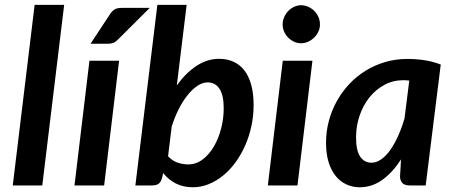

<svg xmlns="http://www.w3.org/2000/svg" viewBox="-20 -763 1860 790"><path d="M32.5 0 122.5 -743H244L154 0Z M470 -513 408.5 0H286.5L348 -513ZM596 -730.5 465 -600Q455 -590 446 -586.5Q437 -583 423.5 -583H352.5L432.5 -704.5Q441 -717.5 451.2 -724Q461.5 -730.5 480.5 -730.5Z M537 0 627.5 -743H748L707.5 -411.5Q743.5 -462 787.8 -491.5Q832 -521 882 -521Q914 -521 940.2 -509.2Q966.5 -497.5 985 -474Q1003.5 -450.5 1013.5 -414.5Q1023.5 -378.5 1023.5 -330Q1023.5 -286.5 1014.5 -244.5Q1005.5 -202.5 989 -165Q972.5 -127.5 949.8 -96Q927 -64.5 899 -41.5Q871 -18.5 839.2 -5.5Q807.5 7.5 773.5 7.5Q734 7.5 703.2 -8.2Q672.5 -24 651.5 -51L647.5 -34Q643.5 -16 634 -8Q624.5 0 604 0ZM834 -424Q813.5 -424 792.5 -410Q771.5 -396 751.8 -371.5Q732 -347 715.2 -313.8Q698.5 -280.5 686.5 -242.5L671.5 -120Q688.5 -101.5 710.5 -94Q732.5 -86.5 754 -86.5Q787 -86.5 814 -107Q841 -127.5 860.2 -160.5Q879.5 -193.5 890 -234.8Q900.5 -276 900.5 -317.5Q900.5 -371.5 883 -397.8Q865.5 -424 834 -424Z M1265.5 -513 1204 0H1082L1143.5 -513ZM1296.5 -662.5Q1296.5 -646.5 1289.8 -632.5Q1283 -618.5 1272.2 -608Q1261.5 -597.5 1247.5 -591.2Q1233.5 -585 1218.5 -585Q1204 -585 1190.2 -591.2Q1176.5 -597.5 1166 -608Q1155.5 -618.5 1149.2 -632.5Q1143 -646.5 1143 -662.5Q1143 -678.5 1149.5 -693Q1156 -707.5 1166.5 -718.2Q1177 -729 1190.8 -735.2Q1204.5 -741.5 1219 -741.5Q1234 -741.5 1248 -735.2Q1262 -729 1272.8 -718.5Q1283.5 -708 1290 -693.5Q1296.5 -679 1296.5 -662.5Z M1731.5 0H1666.5Q1644 0 1635 -10.5Q1626 -21 1626 -37L1630 -107Q1596 -54 1553.5 -23.2Q1511 7.5 1460 7.5Q1431 7.5 1405.8 -4Q1380.5 -15.5 1361.8 -38.2Q1343 -61 1332.2 -95.2Q1321.5 -129.5 1321.5 -175.5Q1321.5 -221.5 1333 -265Q1344.5 -308.5 1365.8 -346.8Q1387 -385 1417 -417Q1447 -449 1484.2 -472Q1521.5 -495 1564.8 -507.8Q1608 -520.5 1656 -520.5Q1690.5 -520.5 1725.2 -515.5Q1760 -510.5 1793.5 -497.5ZM1508.5 -93.5Q1529 -93.5 1548.8 -107.5Q1568.5 -121.5 1586 -146.2Q1603.5 -171 1618.5 -204.5Q1633.5 -238 1644.5 -276.5L1664 -431.5Q1650.5 -433 1639 -433Q1597.5 -433 1562 -414Q1526.5 -395 1500.5 -362.8Q1474.5 -330.5 1459.8 -287.8Q1445 -245 1445 -197.5Q1445 -143.5 1462 -118.5Q1479 -93.5 1508.5 -93.5Z"/></svg>

Font: Lato TR
Style: Bold Italic
Weight: 700
Italic angle: -12°
Designer: Lukasz Dziedzic
Foundry: tyPoland Lukasz Dziedzic
Version: Version 1.104 2013